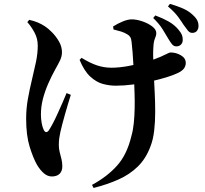

<svg xmlns="http://www.w3.org/2000/svg" viewBox="-20 -865 1040 973"><path d="M872.8 -630Q860.4 -630.3 851.7 -640.8Q843.1 -651.4 832.7 -669Q821.2 -688.8 804.3 -716.2Q787.5 -743.6 756.3 -773.9L767.2 -786.8Q804.4 -772.9 833.9 -756.4Q863.4 -739.8 883.8 -715.5Q897.4 -699.5 902 -687.7Q906.6 -676 906 -661.7Q905.8 -647.8 896.7 -638.8Q887.6 -629.7 872.8 -630ZM446.3 71.9Q523.9 29.9 573.6 -26Q623.4 -81.8 645.7 -174.7Q654.6 -206.1 658.1 -241.7Q661.6 -277.4 662.4 -315.3Q663.2 -353.3 661.9 -391.7Q660.6 -430.1 659.3 -466.3Q658.3 -497.6 656.3 -532Q654.3 -566.5 652 -598.4Q649.6 -630.4 646.9 -652Q645.2 -668.7 640 -677.1Q634.9 -685.6 625.8 -690.5Q611.2 -699.8 593.6 -705.2Q576.1 -710.5 555.2 -715.6L553.2 -730.9Q576 -745.6 602 -756.2Q627.9 -766.9 647.7 -766.9Q672 -766.9 701 -757Q730.1 -747.1 751 -731.4Q772 -715.8 772 -697.5Q772 -685.1 765.5 -670.5Q758.9 -656 757.5 -629.7Q756 -611.4 756.1 -585.3Q756.3 -559.2 757.4 -533.1Q758.5 -506.9 759.5 -485.6Q761.5 -444.7 764 -396.2Q766.5 -347.6 766.5 -298.2Q766.5 -248.7 761.4 -203.6Q756.3 -158.4 742.9 -124.1Q719.9 -61.6 678.3 -20.9Q636.6 19.7 579.8 44.9Q523.1 70.1 454.2 87.6ZM242.5 29.3Q221.4 29.3 202.7 13.5Q184 -2.3 167.5 -29.8Q148 -64 130.2 -121.7Q112.5 -179.4 112.5 -263Q112.5 -315.5 121.6 -365.2Q130.6 -414.9 141.9 -461.3Q153.2 -507.8 162.3 -551Q171.3 -594.3 171.3 -634.2Q171.3 -669.5 155.1 -699.8Q138.9 -730.1 118.5 -752.8L128 -764.5Q153.2 -758.7 171.3 -751.1Q189.4 -743.5 207.2 -732.1Q222.8 -722.2 243.2 -701.7Q263.7 -681.1 278.9 -654.8Q294 -628.5 294 -600.4Q294 -579.6 284.4 -559.3Q274.7 -539.1 259.2 -511.9Q240.6 -478 224.1 -440.5Q207.7 -403 197.5 -363.9Q187.4 -324.8 187.4 -284.9Q187.4 -261.9 191.3 -240.7Q195.1 -219.6 201.9 -206.4Q207.2 -195.9 214.1 -195.5Q221.1 -195.2 227.8 -205Q237.2 -219.3 248.8 -241.4Q260.4 -263.5 272.4 -290.2Q284.5 -316.8 296.2 -343.4Q307.8 -370 317.4 -393.3L338.9 -384.5Q331.1 -360.4 323.6 -334.6Q316.1 -308.8 308.7 -283.3Q301.2 -257.8 295.6 -235.5Q290 -213.2 286 -196.3Q282.5 -180 280.3 -165Q278.1 -149.9 278.1 -128.6Q278.1 -110.9 282.7 -93.4Q287.3 -76 291.5 -58.6Q295.8 -41.2 295.8 -22.2Q295.8 2.1 282.1 15.7Q268.4 29.3 242.5 29.3ZM566.5 -430.7Q535.3 -430.7 501.8 -439.5Q468.4 -448.4 437.6 -476.7Q406.7 -505 383.4 -561.4L393.3 -571.9Q435 -546.1 470.9 -533.9Q506.7 -521.8 545.3 -521.8Q582.6 -521.8 629.6 -530.2Q676.6 -538.7 721.4 -551.7Q766.2 -564.8 794.8 -577.7Q820 -589 829.6 -594.1Q839.3 -599.1 844.1 -599.1Q872.4 -599.1 896.9 -584.7Q921.4 -570.2 921.4 -546Q921.4 -530.9 912.6 -518.4Q903.8 -505.8 879.4 -494.2Q858.8 -484.2 823.2 -473.2Q787.5 -462.2 743.8 -452.6Q700 -442.9 654.2 -436.8Q608.4 -430.7 566.5 -430.7ZM953.7 -698.4Q941.5 -698.4 932.1 -710Q922.7 -721.7 910.6 -738.8Q899.8 -756 882.7 -779.5Q865.5 -803 831.2 -832.5L841.3 -845.4Q881.4 -833.5 909.4 -821Q937.4 -808.4 957.3 -789.2Q974.1 -773.8 980.3 -760.5Q986.5 -747.2 985.9 -730.8Q985.6 -718.3 977.8 -708.3Q970 -698.4 953.7 -698.4Z"/></svg>

Font: Noto Serif HK ExtraLight
Style: Regular
Weight: 200
Designer: Ryoko NISHIZUKA 西塚涼子 (kana & ideographs); Frank Grießhammer (Latin, Greek & Cyrillic); Wenlong ZHANG 张文龙 (bopomofo); San
Foundry: Adobe
Version: Version 2.002-H1;hotconv 1.1.0;makeotfexe 2.6.0